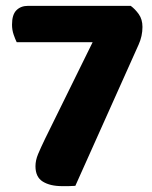

<svg xmlns="http://www.w3.org/2000/svg" viewBox="-20 -628 517 655"><path d="M426 -608Q441 -597 453.5 -579.5Q466 -562 466 -536Q466 -505 453 -476L237 6Q224 7 213.5 7Q203 7 192 7Q151 7 126 -8.5Q101 -24 101 -61Q101 -81 110 -102.5Q119 -124 134 -155L296 -484H37Q32 -494 26.5 -510Q21 -526 21 -544Q21 -578 36 -593Q51 -608 75 -608Z"/></svg>

Font: Baloo Da 2
Style: Bold
Weight: 700
Designer: Noopur Datye, Sulekha Rajkumar and Ek Type
Foundry: Ek Type
Version: Version 1.640;hotconv 1.0.111;makeotfexe 2.5.65597; ttfautoh